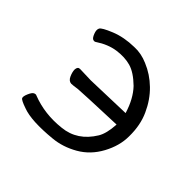

<svg xmlns="http://www.w3.org/2000/svg" viewBox="-129 -626 781 781"><g transform="rotate(45 261.0 -236.0)"><path d="M396 -272Q377 -335 341 -373Q301 -412 266.5 -421.5Q232 -431 190 -425Q148 -419 106 -391Q101 -387 93 -389.5Q85 -392 78 -410Q71 -428 76.5 -438.5Q82 -449 127.5 -467.5Q173 -486 231 -487Q269 -489 308 -472Q354 -453 391 -417Q428 -381 451 -330Q474 -280 473 -215Q473 -161 443.5 -106.5Q414 -52 363.5 -23Q313 6 259 11Q147 22 94 2Q59 -10 55.5 -17.5Q52 -25 60 -43.5Q68 -62 76 -65.5Q84 -69 89 -66Q166 -36 254 -46Q336 -54 383 -131Q400 -159 403 -213Q211 -206 191 -204Q163 -200 155 -200Q140 -201 132 -219Q124 -237 124 -251Q125 -268 138 -268L202 -266Q215 -266 396 -272Z"/></g></svg>

Font: LXGW Bright GB
Style: Regular
Weight: 400
Designer: Christian Thalmann (Catharsis Fonts)
Foundry: LXGW / Christian Thalmann (Catharsis Fonts) / Fontworks Inc.
Version: Version 5.510